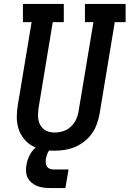

<svg xmlns="http://www.w3.org/2000/svg" viewBox="-20 -755 656 972"><path d="M255 8Q225 8 195.5 2.5Q166 -3 141.5 -17.5Q117 -32 99.5 -54.5Q82 -77 73.5 -104.5Q65 -132 65 -162Q65 -192 70 -222L140 -643H96V-735H303V-643H247L175 -207Q173 -192 172.5 -177Q172 -162 174.5 -148Q177 -134 184 -121.5Q191 -109 202 -100.5Q213 -92 227 -88Q241 -84 256 -84Q256 -84 256 -84Q256 -84 256 -84Q278 -84 300 -91Q322 -98 339 -114Q356 -130 365.5 -151Q375 -172 378 -193L453 -643H410V-735H616V-643H561L484 -178Q479 -152 470 -126.5Q461 -101 445 -78.5Q429 -56 406.5 -38.5Q384 -21 358.5 -10.5Q333 0 306.5 4Q280 8 255 8ZM236 197Q219 197 201.5 195Q184 193 169 187Q154 181 141 170.5Q128 160 120.5 145.5Q113 131 112 113.5Q111 96 114 79Q118 56 129 33Q140 10 159 -6.5Q178 -23 202 -30Q226 -37 250 -37L244 0Q236 0 230 6Q224 12 221 19.5Q218 27 216 34.5Q214 42 212 49Q211 59 211.5 69.5Q212 80 217.5 88Q223 96 232 99.5Q241 103 252 103H327L311 197Z"/></svg>

Font: Iosevka Slab Semibold Extended
Style: Italic
Weight: 600
Width: 7
Italic angle: -9°
Monospace: yes
Designer: Belleve Invis
Foundry: Belleve Invis
Version: Version 11.1.0; ttfautohint (v1.8.3)